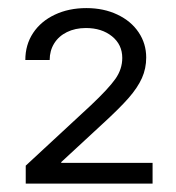

<svg xmlns="http://www.w3.org/2000/svg" viewBox="-20 -803 431 470"><path d="M43 -397.5 202.1 -544.9Q245.6 -585.9 262.5 -609.9Q279.3 -633.8 279.3 -661.1Q279.3 -693.8 254.2 -714.1Q229 -734.4 190.4 -734.4Q164.1 -734.4 143.8 -724.4Q123.5 -714.4 112.5 -696.5Q101.6 -678.7 101.6 -656.2H42Q42 -693.4 61 -722.2Q80.1 -751 114.3 -767.1Q148.4 -783.2 191.4 -783.2Q233.9 -783.2 267.3 -767.3Q300.8 -751.5 319.3 -723.9Q337.9 -696.3 337.9 -662.1Q337.9 -635.3 327.4 -611.8Q316.9 -588.4 294.9 -563.2Q272.9 -538.1 232.4 -501L129.9 -406.2V-404.3H353.5V-353.5H43Z"/></svg>

Font: Pretendard Std Light
Style: Regular
Weight: 300
Designer: Base glyphs from Inter by Rasmus Andersson; Hangeul glyphs from Noto Sans CJK(Source Han Sans) by Jang Soo-young and Kan
Foundry: Kil Hyung-jin
Version: Version 1.309